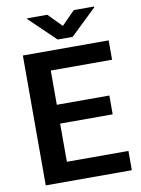

<svg xmlns="http://www.w3.org/2000/svg" viewBox="-97 -969 759 1035"><g transform="rotate(-10 282.0 -452.0)"><path d="M539.1 -105.5V0H67.9V-710.9H537.6V-605H202.1V-417.5H489.7V-314.5H202.1V-105.5ZM235.8 -904.3 308.1 -830.6 380.9 -904.3H491.7V-899.4L349.6 -763.2H267.6L125.5 -899.9V-904.3Z"/></g></svg>

Font: Vazirmatn RD UI SemiBold
Style: Regular
Weight: 600
Designer: Saber Rastikerdar
Foundry: Saber Rastikerdar
Version: Version 33.003